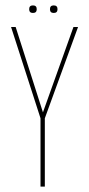

<svg xmlns="http://www.w3.org/2000/svg" viewBox="-20 -691 330 711"><path d="M130 0V-253L21 -591H38L139 -275L252 -591H269L146 -253V0ZM179 -643Q165 -643 165 -657Q165 -671 179 -671Q193 -671 193 -657Q193 -643 179 -643ZM102 -643Q88 -643 88 -657Q88 -671 102 -671Q116 -671 116 -657Q116 -643 102 -643Z"/></svg>

Font: Alumni Sans Pinstripe
Style: Regular
Weight: 400
Designer: Robert E. Leuschke
Foundry: Robert E. Leuschke
Version: Version 1.010; ttfautohint (v1.8.4.7-5d5b)